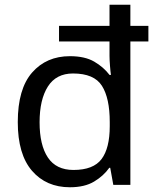

<svg xmlns="http://www.w3.org/2000/svg" viewBox="-20 -780 657 810"><path d="M275 10Q175 10 115 -59.5Q55 -129 55 -265Q55 -405 115.5 -474Q176 -543 275 -543Q338 -543 377.5 -520Q417 -497 442 -464H448Q446 -477 444 -502.5Q442 -528 442 -544V-605H229V-671H442V-760H530V-671H606V-605H530V0H458L445 -72H441Q417 -38 377 -14Q337 10 275 10ZM290 -63Q374 -63 408.5 -109Q443 -155 443 -248V-265Q443 -366 410 -418Q377 -470 288 -470Q217 -470 182 -415Q147 -360 147 -264Q147 -168 182 -115.5Q217 -63 290 -63Z"/></svg>

Font: Noto Sans Hatran
Style: Regular
Weight: 400
Designer: Monotype Design Team
Foundry: Monotype Imaging Inc.
Version: Version 2.001; ttfautohint (v1.8.4.7-5d5b)